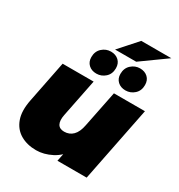

<svg xmlns="http://www.w3.org/2000/svg" viewBox="-213 -1061 1128 1212"><g transform="rotate(30 351.5 -455.0)"><path d="M230 10Q164 10 115.5 -18.5Q67 -47 46.5 -103.5Q26 -160 43 -245L103 -547H329L274 -272Q265 -227 278 -203.5Q291 -180 325 -180Q363 -180 388.5 -205.5Q414 -231 424 -284L477 -547H703L594 0H381L412 -153L438 -111Q399 -48 342.5 -19Q286 10 230 10ZM530 -599Q495 -599 473 -619.5Q451 -640 451 -674Q451 -716 478.5 -741Q506 -766 542 -766Q577 -766 599 -745.5Q621 -725 621 -690Q621 -648 593.5 -623.5Q566 -599 530 -599ZM318 -599Q283 -599 261 -619.5Q239 -640 239 -674Q239 -716 266.5 -741Q294 -766 330 -766Q365 -766 387 -745.5Q409 -725 409 -690Q409 -648 381.5 -623.5Q354 -599 318 -599ZM345 -790 461 -920H680L499 -790Z"/></g></svg>

Font: Montserrat Thin Black
Style: Italic
Weight: 900
Italic angle: -11.3°
Version: Version 9.000